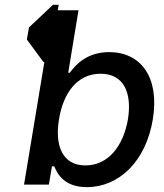

<svg xmlns="http://www.w3.org/2000/svg" viewBox="-20 -770 683 801"><path d="M201 -750 100.9 -655.5 92 -605.1 161.2 -511.4H165.1L80.3 0H183.9L196.7 -76H206.3C219.8 -43.3 248.6 10.7 342.7 10.7C474.4 10.7 588.4 -94.8 617.5 -271.7C646.7 -448.5 566.8 -552.6 435.4 -552.6C342.3 -552.6 295.1 -499.3 271.3 -466.6H264.6L307.5 -727.3H220.9L224.8 -750ZM226.2 -272.7C244.3 -383.9 303.3 -462.4 399.5 -462.4C497.2 -462.4 531.2 -381.7 513.8 -272.7C495 -162.6 432.9 -79.9 336.3 -79.9C241.1 -79.9 207.7 -160.9 226.2 -272.7Z"/></svg>

Font: Magic Ui Pro Medium
Style: Italic
Weight: 500
Italic angle: -9.39999°
Designer: Stefan Endress, Andreas Faust
Version: Version 1.000;FEAKit 1.0